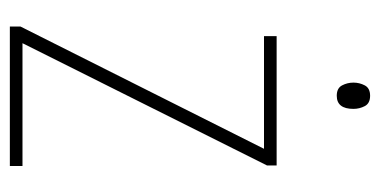

<svg xmlns="http://www.w3.org/2000/svg" viewBox="-206 -546 753 380"><g transform="rotate(90 170.0 -356.5)"><path d="M144 -680Q144 -668 149.5 -657.5Q155 -647 170 -647Q196 -647 196 -680Q196 -692 190.5 -702.5Q185 -713 170 -713Q155 -713 149.5 -702.5Q144 -692 144 -680ZM309 -25H66L308 -509V-528H52V-503H275L33 -21V0H309Z"/></g></svg>

Font: Noto Sans Display SemiCondensed Thin
Style: Regular
Weight: 250
Width: 4
Designer: Monotype Design team
Foundry: Monotype Imaging Inc.
Version: 1.000